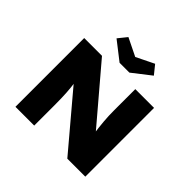

<svg xmlns="http://www.w3.org/2000/svg" viewBox="-219 -1156 1382 1382"><g transform="rotate(45 472.0 -465.0)"><path d="M117 0V-700H298L694 -234L657 -244Q651 -283 647.5 -315Q644 -347 641.5 -375Q639 -403 638 -430Q637 -457 637 -487Q637 -517 637 -553V-700H828V0H645L223 -500L288 -483Q291 -453 294.5 -428.5Q298 -404 300.5 -381Q303 -358 304.5 -333.5Q306 -309 307 -278Q308 -247 308 -208V0ZM423 -754 283 -863 337 -930 488 -856H458L609 -930L663 -863L523 -754Z"/></g></svg>

Font: Lexend Exa ExtraBold
Style: Regular
Weight: 800
Designer: Bonnie Shaver-Troup, Thomas Jockin
Foundry: Lexend
Version: Version 1.007